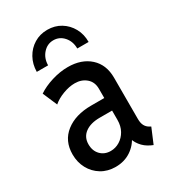

<svg xmlns="http://www.w3.org/2000/svg" viewBox="-184 -842 844 946"><g transform="rotate(-30 238.0 -369.0)"><path d="M192.4 7.8Q147 7.8 112.1 -13.4Q77.1 -34.7 57.6 -70.8Q38.1 -106.9 38.1 -151.4Q38.1 -228.5 93.3 -271.5Q148.4 -314.5 237.8 -314.5H329.1V-241.7H244.6Q192.4 -241.7 161.6 -219Q130.9 -196.3 130.9 -155.3Q130.9 -118.2 153.3 -95.2Q175.8 -72.3 210.4 -72.3Q237.8 -72.3 261.7 -86.9Q285.6 -101.6 300.3 -127.7Q314.9 -153.8 314.9 -189V-250L312.5 -276.9V-367.2Q312.5 -405.8 286.6 -428Q260.7 -450.2 222.2 -450.2Q190.4 -450.2 154.8 -436.8Q119.1 -423.3 95.7 -402.8L60.5 -484.9Q94.2 -507.8 141.1 -522.2Q188 -536.6 232.4 -536.6Q310.1 -536.6 357.2 -493.9Q404.3 -451.2 404.3 -377V-142.6Q404.3 -118.7 412.1 -104.2Q419.9 -89.8 434.1 -82L442.9 -77.1L407.2 7.8L394 2Q363.3 -12.2 344.2 -37.1Q325.2 -62 323.2 -84L342.8 -65.9H305.2L335.4 -83Q317.4 -42.5 279.8 -17.3Q242.2 7.8 192.4 7.8ZM236.8 -746.1Q279.3 -746.1 312.5 -725.8Q345.7 -705.6 365 -670.7Q384.3 -635.7 383.8 -592.3H319.3Q319.3 -632.3 295.7 -659.4Q272 -686.5 236.8 -686.5Q202.1 -686.5 178 -659.4Q153.8 -632.3 153.3 -592.3H88.9Q89.4 -635.7 108.9 -670.7Q128.4 -705.6 161.6 -725.8Q194.8 -746.1 236.8 -746.1Z"/></g></svg>

Font: Reddit Sans Condensed Medium
Style: Regular
Weight: 500
Designer: Stephen Hutchings
Foundry: Reddit
Version: Version 1.014